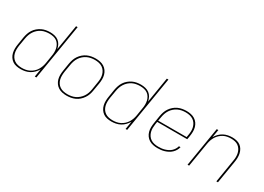

<svg xmlns="http://www.w3.org/2000/svg" viewBox="-12 -1463 3024 2198"><g transform="rotate(30 1500.0 -363.5)"><path d="M239 8Q210 8 181.5 2Q153 -4 131 -19.5Q109 -35 94 -58Q79 -81 72.5 -108.5Q66 -136 66.5 -165Q67 -194 72 -223L88 -323Q93 -351 102 -378Q111 -405 127 -429.5Q143 -454 166 -473.5Q189 -493 215 -505.5Q241 -518 269 -523Q297 -528 324 -528Q355 -528 384 -521Q413 -514 435.5 -497Q458 -480 471.5 -454.5Q485 -429 490 -400L545 -735H566L445 0H424L441 -105Q426 -79 404 -56Q382 -33 354.5 -18.5Q327 -4 297.5 2Q268 8 239 8ZM245 -11Q269 -11 294.5 -15.5Q320 -20 344 -32Q368 -44 388 -62Q408 -80 422 -102.5Q436 -125 444.5 -149.5Q453 -174 457 -199L473 -299Q478 -325 478.5 -351.5Q479 -378 473.5 -402.5Q468 -427 455 -448.5Q442 -470 422 -484Q402 -498 376.5 -503.5Q351 -509 325 -509Q300 -509 274 -504.5Q248 -500 224 -488.5Q200 -477 179.5 -458.5Q159 -440 144.5 -417.5Q130 -395 121.5 -370Q113 -345 109 -320L92 -220Q88 -194 87.5 -167.5Q87 -141 93 -116Q99 -91 112.5 -70.5Q126 -50 146.5 -36Q167 -22 192.5 -16.5Q218 -11 245 -11Z M847 8Q817 8 788.5 2Q760 -4 736.5 -19Q713 -34 697 -56.5Q681 -79 673.5 -106.5Q666 -134 666.5 -163.5Q667 -193 672 -223L688 -323Q693 -351 702 -378Q711 -405 727.5 -429.5Q744 -454 767 -474Q790 -494 816.5 -506Q843 -518 871 -523Q899 -528 927 -528Q956 -528 985 -522Q1014 -516 1037.5 -501Q1061 -486 1077 -463.5Q1093 -441 1100.5 -413.5Q1108 -386 1107.5 -356.5Q1107 -327 1102 -297L1085 -197Q1081 -169 1071.5 -142Q1062 -115 1045.5 -90.5Q1029 -66 1006.5 -46Q984 -26 957.5 -14Q931 -2 902.5 3Q874 8 847 8ZM847 -11Q872 -11 898 -15.5Q924 -20 948 -31.5Q972 -43 993 -61.5Q1014 -80 1029 -102.5Q1044 -125 1052.5 -150Q1061 -175 1065 -200L1081 -300Q1086 -327 1086.5 -353.5Q1087 -380 1080.5 -404.5Q1074 -429 1060 -450Q1046 -471 1025 -484.5Q1004 -498 978.5 -503.5Q953 -509 926 -509Q901 -509 875.5 -504.5Q850 -500 825.5 -488.5Q801 -477 780 -458.5Q759 -440 744.5 -417.5Q730 -395 721.5 -370Q713 -345 709 -320L692 -220Q688 -193 687.5 -166.5Q687 -140 693 -115.5Q699 -91 713 -70Q727 -49 748 -35.5Q769 -22 794.5 -16.5Q820 -11 847 -11Z M1439 8Q1410 8 1381.5 2Q1353 -4 1331 -19.5Q1309 -35 1294 -58Q1279 -81 1272.5 -108.5Q1266 -136 1266.5 -165Q1267 -194 1272 -223L1288 -323Q1293 -351 1302 -378Q1311 -405 1327 -429.5Q1343 -454 1366 -473.5Q1389 -493 1415 -505.5Q1441 -518 1469 -523Q1497 -528 1524 -528Q1555 -528 1584 -521Q1613 -514 1635.5 -497Q1658 -480 1671.5 -454.5Q1685 -429 1690 -400L1745 -735H1766L1645 0H1624L1641 -105Q1626 -79 1604 -56Q1582 -33 1554.5 -18.5Q1527 -4 1497.5 2Q1468 8 1439 8ZM1445 -11Q1469 -11 1494.5 -15.5Q1520 -20 1544 -32Q1568 -44 1588 -62Q1608 -80 1622 -102.5Q1636 -125 1644.5 -149.5Q1653 -174 1657 -199L1673 -299Q1678 -325 1678.5 -351.5Q1679 -378 1673.5 -402.5Q1668 -427 1655 -448.5Q1642 -470 1622 -484Q1602 -498 1576.5 -503.5Q1551 -509 1525 -509Q1500 -509 1474 -504.5Q1448 -500 1424 -488.5Q1400 -477 1379.5 -458.5Q1359 -440 1344.5 -417.5Q1330 -395 1321.5 -370Q1313 -345 1309 -320L1292 -220Q1288 -194 1287.5 -167.5Q1287 -141 1293 -116Q1299 -91 1312.5 -70.5Q1326 -50 1346.5 -36Q1367 -22 1392.5 -16.5Q1418 -11 1445 -11Z M2048 8Q2018 8 1989.5 2Q1961 -4 1937.5 -18.5Q1914 -33 1897.5 -56Q1881 -79 1873.5 -106.5Q1866 -134 1866.5 -163.5Q1867 -193 1872 -223L1888 -323Q1893 -351 1902 -378Q1911 -405 1927.5 -429.5Q1944 -454 1967 -474Q1990 -494 2016.5 -506Q2043 -518 2071 -523Q2099 -528 2127 -528Q2156 -528 2185 -522Q2214 -516 2237.5 -501Q2261 -486 2277 -463.5Q2293 -441 2300.5 -413.5Q2308 -386 2307.5 -356.5Q2307 -327 2302 -297L2294 -251H1897L1892 -220Q1888 -193 1887.5 -166.5Q1887 -140 1893.5 -115.5Q1900 -91 1914 -70Q1928 -49 1949 -35.5Q1970 -22 1995.5 -16.5Q2021 -11 2048 -11Q2069 -11 2089.5 -13Q2110 -15 2130.5 -21Q2151 -27 2171 -36.5Q2191 -46 2207.5 -61Q2224 -76 2235.5 -95Q2247 -114 2252 -134H2273Q2268 -111 2255.5 -89.5Q2243 -68 2225 -51Q2207 -34 2185 -22.5Q2163 -11 2140 -4Q2117 3 2094 5.5Q2071 8 2048 8ZM1900 -269H2276L2281 -300Q2286 -327 2286.5 -353.5Q2287 -380 2280.5 -404.5Q2274 -429 2260 -450Q2246 -471 2225 -484.5Q2204 -498 2178.5 -503.5Q2153 -509 2126 -509Q2101 -509 2075.5 -504.5Q2050 -500 2025.5 -488.5Q2001 -477 1980 -458.5Q1959 -440 1944.5 -417.5Q1930 -395 1921.5 -370Q1913 -345 1909 -320Z M2443 0 2529 -520H2550L2532 -415Q2547 -442 2569 -464.5Q2591 -487 2618 -501.5Q2645 -516 2674.5 -522Q2704 -528 2732 -528Q2761 -528 2789 -521.5Q2817 -515 2838.5 -499.5Q2860 -484 2874 -460.5Q2888 -437 2894 -410Q2900 -383 2899.5 -354.5Q2899 -326 2894 -297L2845 0H2824L2873 -300Q2878 -326 2878.5 -352Q2879 -378 2873.5 -402.5Q2868 -427 2855 -448Q2842 -469 2822.5 -483.5Q2803 -498 2778 -503.5Q2753 -509 2726 -509Q2702 -509 2676.5 -504.5Q2651 -500 2628 -488Q2605 -476 2585 -457.5Q2565 -439 2551 -416.5Q2537 -394 2529 -370Q2521 -346 2517 -321L2464 0Z"/></g></svg>

Font: Iosevka SS04 Th Ex Obl
Style: Regular
Weight: 100
Width: 7
Italic angle: -9°
Monospace: yes
Designer: Belleve Invis
Foundry: Belleve Invis
Version: Version 19.0.0; ttfautohint (v1.8.4)